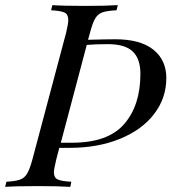

<svg xmlns="http://www.w3.org/2000/svg" viewBox="-53 -728 678 748"><path d="M166 -106Q157 -68 157 -57Q157 -36 171.5 -29Q186 -22 225 -20L221 0Q175 -3 94 -3Q10 -3 -33 0L-28 -20Q7 -22 24.5 -28Q42 -34 52.5 -51.5Q63 -69 73 -106L205 -602Q213 -636 213 -650Q213 -672 198.5 -679Q184 -686 146 -688L151 -708Q192 -705 278 -705Q358 -705 406 -708L401 -688Q364 -686 346.5 -680Q329 -674 318.5 -657Q308 -640 298 -602L290 -573Q360 -575 396 -575Q494 -575 544.5 -534.5Q595 -494 595 -424Q595 -346 547.5 -284Q500 -222 414 -187Q328 -152 218 -152H178ZM184 -172H228Q368 -172 431 -245Q494 -318 494 -440Q494 -499 464 -527.5Q434 -556 367 -556Q318 -556 285 -553Z"/></svg>

Font: Playfair Display
Style: Italic
Weight: 400
Italic angle: -14°
Designer: Claus Eggers Sørensen
Foundry: Claus Eggers Sørensen
Version: Version 1.200; ttfautohint (v1.6)